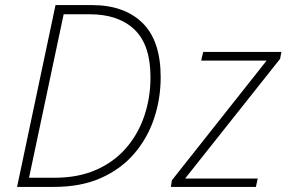

<svg xmlns="http://www.w3.org/2000/svg" viewBox="-20 -734 1125 754"><path d="M47 0 198 -714H341Q468 -714 539.5 -644Q611 -574 611 -431Q611 -346 585 -268.5Q559 -191 507 -130.5Q455 -70 376.5 -35Q298 0 192 0ZM94 -36H195Q287 -36 357.5 -67Q428 -98 475.5 -153Q523 -208 547 -279.5Q571 -351 571 -431Q571 -558 508 -618Q445 -678 332 -678H230ZM651 0 655 -26 1027 -496H770L778 -530H1085L1080 -503L707 -33H992L985 0Z"/></svg>

Font: Noto Sans Disp ExtLt
Style: Italic
Weight: 200
Italic angle: -12°
Designer: Monotype Design Team
Foundry: Monotype Imaging Inc.
Version: Version 2.000;GOOG;noto-source:20170915:90ef993387c0